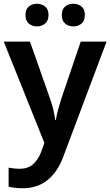

<svg xmlns="http://www.w3.org/2000/svg" viewBox="-20 -765 589 1025"><path d="M0 -543H140L248 -236Q258 -208 264.5 -180.5Q271 -153 275 -124H278Q282 -150 290 -179Q298 -208 307 -237L411 -543H549L318 71Q288 153 233.5 196.5Q179 240 101 240Q77 240 58.5 237.5Q40 235 26 232V130Q37 132 52.5 134Q68 136 85 136Q132 136 160 108.5Q188 81 202 40L217 -2ZM116 -684Q116 -716 134 -730.5Q152 -745 177 -745Q202 -745 220.5 -730.5Q239 -716 239 -685Q239 -654 220.5 -639Q202 -624 177 -624Q152 -624 134 -639Q116 -654 116 -684ZM310 -684Q310 -716 328 -730.5Q346 -745 371 -745Q397 -745 415 -730.5Q433 -716 433 -685Q433 -654 415 -639Q397 -624 372 -624Q346 -624 328 -639Q310 -654 310 -684Z"/></svg>

Font: Noto Sans Kawi SemiBold
Style: Regular
Weight: 600
Designer: Fadhl Haqq
Version: Version 1.000